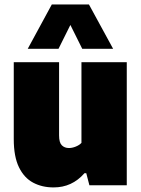

<svg xmlns="http://www.w3.org/2000/svg" viewBox="-20 -828 630 858"><path d="M219 9.5Q168 9.5 128 -11.8Q88 -33 64.8 -80.5Q41.5 -128 41.5 -206.5V-550H244V-223Q244 -191 256.2 -178.8Q268.5 -166.5 288 -166.5Q302.5 -166.5 318.2 -172.8Q334 -179 344 -189.5V-550H546.5V0H379.5L365.5 -54H357.5Q301.5 10 219 9.5ZM104 -610 211.5 -808H377.5L485.5 -610H347.5L294.5 -716.5L241.5 -610Z"/></svg>

Font: Encode Sans SmCnd Black
Style: Regular
Weight: 900
Width: 4
Designer: Multiple Designers
Foundry: Impallari Type
Version: Version 3.002; ttfautohint (v1.8.3) -l 8 -r 50 -G 200 -x 14 